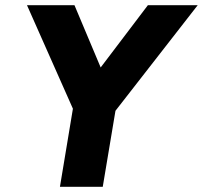

<svg xmlns="http://www.w3.org/2000/svg" viewBox="-20 -720 782 740"><path d="M261 -301 84 -700H267L368 -460L550 -700H742L425 -293L376 0H211Z"/></svg>

Font: Oak Sans ExtraBold
Style: Italic
Weight: 800
Italic angle: -9.49998°
Foundry: Erik Kennedy, Walven
Version: Version 1.000